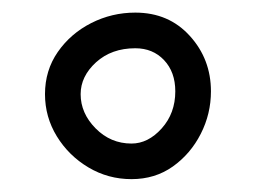

<svg xmlns="http://www.w3.org/2000/svg" viewBox="-20 -340 400 300"><path d="M50.3 -192.9Q50.3 -230 70.3 -258.8Q90.3 -287.6 122.6 -304Q154.8 -320.3 191.4 -320.3Q243.7 -320.3 276.6 -283.9Q309.6 -247.6 309.6 -197.3Q309.6 -162.1 293.7 -130.9Q277.8 -99.6 250 -79.8Q222.2 -60.1 185.5 -60.1Q148.9 -60.1 118.2 -78.4Q87.4 -96.7 68.8 -127Q50.3 -157.2 50.3 -192.9ZM106 -192.9Q106 -163.1 129.4 -139.4Q152.8 -115.7 185.5 -115.7Q211.4 -115.7 232.7 -139.4Q253.9 -163.1 253.9 -197.3Q253.9 -227.5 236.3 -246.1Q218.8 -264.6 191.4 -264.6Q154.3 -264.6 130.1 -242.7Q106 -220.7 106 -192.9Z"/></svg>

Font: Mikhak-DS1-FD Regular
Style: Regular
Weight: 400
Designer: Amin Abedi
Version: Version 3.2